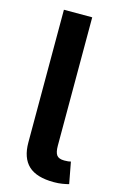

<svg xmlns="http://www.w3.org/2000/svg" viewBox="-114 -778 519 829"><g transform="rotate(15 145.5 -363.0)"><path d="M215.3 2.9Q137.7 2.9 101.3 -31.2Q64.9 -65.4 64.9 -134.3V-727.5H191.4V-153.8Q191.4 -124 200.7 -111.6Q210 -99.1 234.4 -99.1Q245.6 -99.1 252.2 -99.9Q258.8 -100.6 263.7 -102.1L281.7 -5.9Q270.5 -2.9 253.2 0Q235.8 2.9 215.3 2.9Z"/></g></svg>

Font: Inter 17pt SemiBold
Style: Regular
Weight: 600
Version: Version 4.001;git-66647c0bb